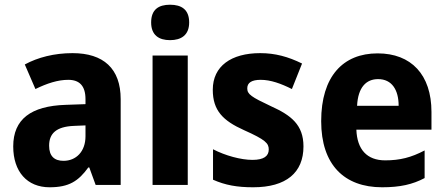

<svg xmlns="http://www.w3.org/2000/svg" viewBox="-20 -783 1886 813"><path d="M287 -558C210 -558 140 -540 85 -510L130 -406C179 -430 225 -445 269 -445C316 -445 342 -420 342 -363V-342L257 -339C112 -334 36 -279 36 -163C36 -56 95 10 190 10C272 10 312 -16 354 -74H358L385 0H491V-363C491 -493 418 -558 287 -558ZM294 -250 342 -252V-206C342 -141 302 -102 249 -102C211 -102 188 -121 188 -166C188 -217 217 -247 294 -250Z M700 -763C652 -763 620 -743 620 -688C620 -634 653 -613 700 -613C747 -613 781 -634 781 -688C781 -743 748 -763 700 -763ZM775 -548H626V0H775Z M1265 -163C1265 -255 1212 -295 1128 -333C1043 -373 1027 -384 1027 -409C1027 -433 1046 -445 1084 -445C1126 -445 1170 -429 1216 -406L1259 -514C1200 -543 1145 -558 1082 -558C959 -558 881 -503 881 -403C881 -315 924 -272 1013 -232C1105 -191 1118 -176 1118 -150C1118 -122 1097 -106 1049 -106C1000 -106 934 -124 882 -151V-22C934 1 984 10 1052 10C1192 10 1265 -52 1265 -163Z M1579 -557C1432 -557 1340 -459 1340 -270C1340 -85 1438 10 1598 10C1674 10 1727 -2 1778 -29V-146C1721 -116 1673 -104 1611 -104C1534 -104 1492 -150 1489 -234H1807V-309C1807 -467 1721 -557 1579 -557ZM1581 -448C1639 -448 1668 -403 1668 -335H1492C1496 -414 1531 -448 1581 -448Z"/></svg>

Font: Noto Sans Armenian SemiCondensed Medium
Style: Regular
Weight: 500
Width: 4
Designer: Monotype Design Team
Foundry: Monotype Imaging Inc.
Version: Version 2.008